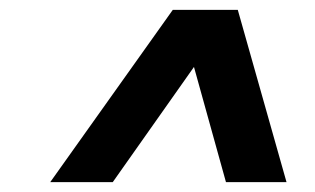

<svg xmlns="http://www.w3.org/2000/svg" viewBox="-20 -720 640 390"><path d="M82 -350 331 -700H463L562 -350H439L374 -584L209 -350Z"/></svg>

Font: Red Hat Text
Style: Bold Italic
Weight: 700
Italic angle: -12°
Designer: Pentagram, MCKL
Foundry: Pentagram, MCKL
Version: Version 1.023; ttfautohint (v1.8.3)